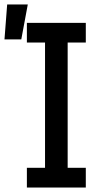

<svg xmlns="http://www.w3.org/2000/svg" viewBox="-64 -837 459 857"><path d="M56 0V-88H137V-647H56V-735H319V-647H238V-88H319V0ZM-44 -661 -32 -817H60L31 -661Z"/></svg>

Font: Iosevka Custom Semibold
Style: Regular
Weight: 600
Designer: Belleve Invis
Foundry: Belleve Invis
Version: Version 27.0.2; ttfautohint (v1.8.4)